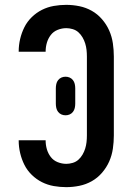

<svg xmlns="http://www.w3.org/2000/svg" viewBox="-20 -763 540 791"><path d="M253 8Q227 8 201.5 3.5Q176 -1 153 -12.5Q130 -24 111 -42.5Q92 -61 80.5 -84Q69 -107 63 -132.5Q57 -158 57 -184Q57 -184 57 -184Q57 -184 57 -185H168Q168 -184 168 -184Q168 -184 168 -184Q168 -166 173 -148.5Q178 -131 189 -116.5Q200 -102 217.5 -95Q235 -88 253 -88Q266 -88 279.5 -92Q293 -96 303 -105Q313 -114 320 -126Q327 -138 331 -151Q335 -164 336.5 -177.5Q338 -191 338 -205V-530Q338 -544 336.5 -557.5Q335 -571 331 -584Q327 -597 320 -609Q313 -621 303 -630Q293 -639 279.5 -643Q266 -647 253 -647Q235 -647 217.5 -640Q200 -633 189 -618.5Q178 -604 173 -586.5Q168 -569 168 -551Q168 -551 168 -551Q168 -551 168 -550H57Q57 -551 57 -551Q57 -551 57 -551Q57 -577 63 -602.5Q69 -628 80.5 -651Q92 -674 111 -692.5Q130 -711 153 -722.5Q176 -734 201.5 -738.5Q227 -743 253 -743Q280 -743 307 -737.5Q334 -732 358 -718.5Q382 -705 400.5 -683.5Q419 -662 430 -637Q441 -612 445 -584.5Q449 -557 449 -530V-205Q449 -178 445 -150.5Q441 -123 430 -98Q419 -73 400.5 -51.5Q382 -30 358 -16.5Q334 -3 307 2.5Q280 8 253 8ZM250 -288Q241 -288 233 -291.5Q225 -295 219.5 -302Q214 -309 212 -318Q210 -327 210 -336V-399Q210 -408 212 -417Q214 -426 219.5 -433Q225 -440 233 -443.5Q241 -447 250 -447Q259 -447 267 -443.5Q275 -440 280.5 -433Q286 -426 288 -417Q290 -408 290 -399V-336Q290 -327 288 -318Q286 -309 280.5 -302Q275 -295 267 -291.5Q259 -288 250 -288Z"/></svg>

Font: Zed Mono
Style: Bold
Weight: 700
Monospace: yes
Designer: Belleve Invis
Foundry: Belleve Invis
Version: Version 1.0.0; ttfautohint (v1.8.4)